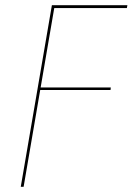

<svg xmlns="http://www.w3.org/2000/svg" viewBox="-20 -720 511 740"><path d="M183 -700H471L469 -689H181ZM129 -383H407L406 -373H127ZM191 -700 71 0H60L180 -700Z"/></svg>

Font: Jost Thin
Style: Italic
Weight: 200
Italic angle: -5°
Version: Version 3.710